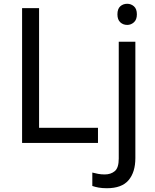

<svg xmlns="http://www.w3.org/2000/svg" viewBox="-20 -757 822 1017"><path d="M97 0V-714H187V-80H499V0ZM602 -681Q602 -710 617 -723.5Q632 -737 654 -737Q674 -737 689.5 -723.5Q705 -710 705 -681Q705 -653 689.5 -639Q674 -625 654 -625Q632 -625 617 -639Q602 -653 602 -681ZM546 240Q521 240 502 236.5Q483 233 469 228V157Q484 161 500 164Q516 167 535 167Q567 167 588 149.5Q609 132 609 83V-536H697V80Q697 155 661 197.5Q625 240 546 240Z"/></svg>

Font: TSCustom
Style: Regular
Weight: 400
Designer: Monotype Design Team
Foundry: Monotype Imaging Inc.
Version: Version 2.004; ttfautohint (v1.8.3) -l 8 -r 50 -G 200 -x 14 